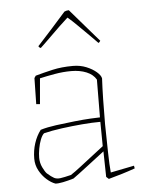

<svg xmlns="http://www.w3.org/2000/svg" viewBox="-51 -723 580 770"><g transform="rotate(-5 239.5 -338.0)"><path d="M215 -8Q192 -1 172 3Q152 7 141 6Q124 0 106.5 -15.5Q89 -31 77 -53Q65 -75 65 -101Q65 -133 74.5 -162.5Q84 -192 101 -214Q127 -222 164 -227Q201 -232 238.5 -236Q276 -240 304.5 -241.5Q333 -243 342 -243L343 -395Q331 -416 304.5 -427Q278 -438 243 -438Q210 -438 176 -432Q142 -426 116 -420L107 -317L92 -318L94 -423L100 -432Q132 -441 169 -449.5Q206 -458 252 -458Q281 -458 305.5 -448Q330 -438 346 -424Q362 -410 364 -398Q362 -361 361 -312.5Q360 -264 360 -214Q361 -155 362 -101.5Q363 -48 366 -19L461 -38L463 -27Q438 -18 410 -9.5Q382 -1 356 6L346 -3L344 -104V-106Q310 -80 273 -51.5Q236 -23 215 -8ZM110 -38Q127 -23 137.5 -17.5Q148 -12 163 -14Q178 -16 206 -23Q223 -34 248 -53.5Q273 -73 299 -93Q325 -113 343 -127L342 -225Q309 -225 268 -221.5Q227 -218 186 -212.5Q145 -207 113 -199Q105 -192 98.5 -175.5Q92 -159 88.5 -139Q85 -119 85 -103Q85 -82 94 -63.5Q103 -45 110 -38ZM152 -562 130 -541Q123 -543 121 -549Q153 -584 180.5 -614.5Q208 -645 237 -678Q241 -680 245.5 -681Q250 -682 255 -682L350 -572L370 -549Q369 -548 367 -545Q365 -542 362 -541Q352 -552 330.5 -573Q309 -594 286.5 -616.5Q264 -639 247 -653L233 -640Q212 -621 193.5 -602.5Q175 -584 152 -562Z"/></g></svg>

Font: Labrada Thin
Style: Regular
Weight: 100
Designer: Mercedes Jáuregui
Foundry: Omnibus-Type Team
Version: Version 1.000; ttfautohint (v1.8.4.7-5d5b)